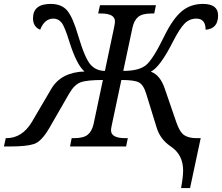

<svg xmlns="http://www.w3.org/2000/svg" viewBox="-74 -740 1122 970"><path d="M664.1 -268.1Q650.4 -312.5 626.7 -324.2Q603 -335.9 539.1 -335.9L491.2 -109.9Q486.8 -88.9 486.8 -82Q486.8 -42 559.1 -42H571.8L563 0H279.8L288.1 -42H300.8Q348.1 -42 369.4 -59.6Q390.6 -77.1 398.9 -113.8L445.8 -335.9Q365.2 -335.9 333.5 -324.2Q301.8 -312.5 275.9 -268.1L175.8 -94.2Q135.7 -24.9 97.7 -12.5Q59.6 0 -22 0H-54.2L-44.9 -42H-42Q37.1 -42 85.9 -122.1L185.1 -291Q234.4 -375 353 -378.9Q313.5 -412.1 276.9 -527.8Q252.9 -606.4 236.6 -626.2Q220.2 -646 195.8 -646Q150.9 -646 128.9 -589.8Q92.8 -604.5 92.8 -647.9Q92.8 -720.2 182.1 -720.2Q237.3 -720.2 265.9 -686.3Q294.4 -652.3 321.8 -557.1Q355.5 -444.3 383.8 -413.1Q412.1 -381.8 456.1 -381.8L502.9 -604Q506.8 -622.6 506.8 -631.8Q506.8 -671.9 435.1 -671.9H421.9L431.2 -713.9H713.9L705.1 -671.9H691.9Q644.5 -671.9 623.8 -654.3Q603 -636.7 595.2 -600.1L548.8 -381.8Q625.5 -381.8 661.4 -409.2Q697.3 -436.5 755.9 -557.1Q798.3 -644 843 -682.1Q887.7 -720.2 951.2 -720.2Q1027.8 -720.2 1027.8 -662.1Q1027.8 -594.7 964.8 -589.8Q964.8 -646 918 -646Q883.3 -646 858.4 -620.8Q833.5 -595.7 798.8 -527.8Q734.9 -401.4 688 -377.9Q735.8 -360.8 758.8 -291L816.9 -122.1Q834 -72.3 856.7 -57.1Q879.4 -42 919.9 -42H939.9L886.2 210H840.8Q851.1 154.3 851.1 120.6Q851.1 40 786.1 -2Q735.4 -37.1 717.8 -94.2Z"/></svg>

Font: Droid Serif
Style: Italic
Weight: 400
Italic angle: -12°
Designer: Monotype Design team
Foundry: Monotype Imaging Inc.
Version: Version 1.03